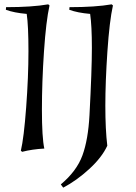

<svg xmlns="http://www.w3.org/2000/svg" viewBox="-20 -684 624 884"><path d="M184 0Q128 3 82 15L76 10Q90 -49 100.5 -190Q111 -331 111 -448.5Q111 -566 103 -620Q45 -625 7 -639L8 -651Q128 -651 202 -664L208 -659Q192 -587 182.5 -447Q173 -307 173 -179Q173 -51 184 0ZM392 -154Q403 -361 403 -463.5Q403 -566 395 -620Q337 -625 299 -639L300 -651Q420 -651 494 -664L500 -659Q484 -587 474.5 -447Q465 -307 465 -197.5Q465 -88 474 -13Q449 41 390.5 94.5Q332 148 271 180L260 165Q333 104 359.5 31.5Q386 -41 392 -154Z"/></svg>

Font: Almendra
Style: Italic
Weight: 400
Italic angle: -12°
Designer: Ana Sanfelippo
Foundry: Ana Sanfelippo
Version: Version 1.004